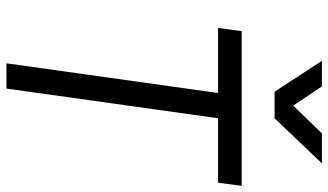

<svg xmlns="http://www.w3.org/2000/svg" viewBox="-236 -804 1039 608"><g transform="rotate(90 284.0 -499.5)"><path d="M180 0H260L354 -670H558L568 -745H78L68 -670H274ZM172 -999 270 -849H354L497 -999H402L314 -908L253 -999Z"/></g></svg>

Font: Mluvka
Style: Italic
Weight: 400
Italic angle: -8°
Designer: Modified by Jiří Krblich, Original typeface by Gumpita Rahayu
Foundry: Gumpita Rahayu & Jiří Krblich
Version: Version 2.000;Glyphs 3.1.1 (3134)